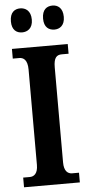

<svg xmlns="http://www.w3.org/2000/svg" viewBox="-61 -952 453 987"><g transform="rotate(-5 165.5 -459.0)"><path d="M249 -794C275 -794 302 -810 302 -855C302 -902 275 -918 249 -918C220 -918 195 -902 195 -855C195 -810 220 -794 249 -794ZM82 -794C109 -794 137 -810 137 -855C137 -902 109 -918 82 -918C54 -918 29 -902 29 -855C29 -810 54 -794 82 -794ZM22 0H310V-50H275C252 -50 233 -65 233 -110V-601C233 -651 249 -664 275 -664H310V-714H22V-664H56C77 -664 98 -651 98 -601V-109C98 -63 77 -50 56 -50H22Z"/></g></svg>

Font: Noto Serif Khmer ExtraCondensed
Style: Bold
Weight: 700
Width: 2
Designer: Danh Hong and the Monotype Design Team
Foundry: Monotype Imaging Inc.
Version: Version 2.004